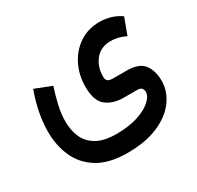

<svg xmlns="http://www.w3.org/2000/svg" viewBox="-141 -561 995 970"><g transform="rotate(-30 357.0 -75.5)"><path d="M341.8 246.6Q236.3 246.6 171.1 207.3Q106 168 75.7 101.3Q45.4 34.7 45.4 -46.4Q45.4 -100.6 56.9 -158.4Q68.4 -216.3 89.4 -272.5L185.1 -234.9Q169.4 -187.5 158.4 -139.2Q147.5 -90.8 147.5 -46.9Q147.5 2.9 165.3 44.4Q183.1 85.9 225.6 110.8Q268.1 135.7 341.8 135.7Q413.1 135.7 465.3 118.7Q517.6 101.6 546.1 75.9Q574.7 50.3 574.7 25.4Q574.7 13.7 567.9 4.4Q561 -4.9 543 -4.9H463.9Q401.4 -4.9 362.1 -35.9Q322.8 -66.9 322.8 -149.4Q322.8 -215.3 350.3 -272Q377.9 -328.6 428.7 -363.3Q479.5 -397.9 548.3 -397.9Q578.6 -397.9 610.1 -389.2Q641.6 -380.4 670.4 -360.4L634.8 -264.2Q612.3 -275.9 591.1 -281Q569.8 -286.1 548.8 -286.1Q490.7 -286.1 458.3 -246.6Q425.8 -207 425.8 -149.4Q425.8 -130.9 434.8 -123.5Q443.8 -116.2 464.8 -116.2H542.5Q616.7 -116.2 644.3 -78.9Q671.9 -41.5 671.9 16.1Q671.9 77.1 633.5 129.9Q595.2 182.6 521.7 214.6Q448.2 246.6 341.8 246.6Z"/></g></svg>

Font: Vazirmatn FD NL Medium
Style: Regular
Weight: 500
Designer: Saber Rastikerdar
Foundry: Saber Rastikerdar
Version: Version 33.003